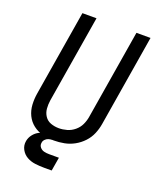

<svg xmlns="http://www.w3.org/2000/svg" viewBox="-164 -832 903 1102"><g transform="rotate(20 288.0 -280.5)"><path d="M241 8Q272 8 303.5 2Q335 -4 364 -20Q393 -36 416 -60.5Q439 -85 451.5 -115Q464 -145 469 -176L561 -735H475L385 -189Q381 -164 370 -140.5Q359 -117 338 -99.5Q317 -82 292 -75Q267 -68 243 -68Q217 -68 193.5 -76.5Q170 -85 156.5 -105.5Q143 -126 141 -151Q139 -176 143 -202L231 -735H145L59 -214Q53 -179 55 -144Q57 -109 71.5 -79Q86 -49 112.5 -28.5Q139 -8 172.5 0Q206 8 241 8ZM242 174H288L302 91H242Q226 91 211 87.5Q196 84 186 72Q176 60 179 44Q180 33 188.5 24Q197 15 208 11.5Q219 8 230 8V-22Q209 -22 187.5 -18Q166 -14 145.5 -4Q125 6 110.5 24.5Q96 43 92 65Q87 93 100 117Q113 141 136 154Q159 167 186.5 170.5Q214 174 242 174Z"/></g></svg>

Font: Iosevka Sparkle Oblique
Style: Regular
Weight: 400
Italic angle: -9°
Designer: Belleve Invis
Foundry: Belleve Invis
Version: Version 4.5.0; ttfautohint (v1.8.3)